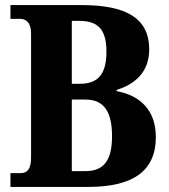

<svg xmlns="http://www.w3.org/2000/svg" viewBox="-20 -734 663 754"><path d="M21 0H327C506 0 592 -65 592 -196C592 -303 528 -360 438 -376V-381C507 -402 566 -449 566 -540C566 -664 473 -714 301 -714H21V-660H59C79 -660 102 -649 102 -601V-115C102 -73 89 -54 61 -54H21ZM293 -405H262V-652H292C361 -652 398 -622 398 -532C398 -442 365 -405 293 -405ZM315 -62H262V-343H316C387 -343 420 -297 420 -199C420 -98 383 -62 315 -62Z"/></svg>

Font: Noto Serif Sinhala Condensed ExtraBold
Style: Regular
Weight: 800
Width: 3
Designer: Jelle Bosma - Monotype Design Team
Foundry: Monotype Imaging Inc.
Version: Version 2.007